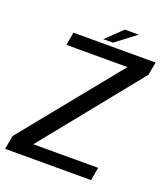

<svg xmlns="http://www.w3.org/2000/svg" viewBox="-161 -879 853 978"><g transform="rotate(20 266.0 -389.5)"><path d="M-18.8 0H446.9L459.4 -71H108.1L538.1 -604L551.1 -675H105.7L93.4 -604.4H424.4L-5.6 -74ZM259.8 -696H312.3L422 -779.3H346.9Z"/></g></svg>

Font: Anybody Thin
Style: Italic
Weight: 100
Italic angle: -10°
Designer: Tyler Finck
Foundry: Etcetera Type Company
Version: Version 1.114;gftools[0.9.25]